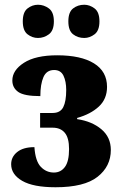

<svg xmlns="http://www.w3.org/2000/svg" viewBox="-20 -779 508 809"><path d="M214 10Q120 10 73.5 -17Q27 -44 27 -87Q27 -118 52.5 -138.5Q78 -159 125 -159Q129 -100 152 -76Q175 -52 207 -52Q236 -52 253.5 -75.5Q271 -99 271 -151Q271 -198 253 -219.5Q235 -241 202 -241H149V-303H202Q234 -303 246.5 -327.5Q259 -352 259 -400Q259 -436 247.5 -460Q236 -484 208 -484Q176 -484 163 -454Q150 -424 150 -374Q82 -374 57 -391.5Q32 -409 32 -440Q32 -483 81 -514.5Q130 -546 221 -546Q321 -546 376 -512Q431 -478 431 -413Q431 -362 396.5 -330Q362 -298 305 -282V-277Q367 -268 407 -234.5Q447 -201 447 -147Q447 -78 391 -34Q335 10 214 10ZM335 -619Q308 -619 288 -634.5Q268 -650 268 -689Q268 -728 288 -743.5Q308 -759 335 -759Q358 -759 378.5 -743.5Q399 -728 399 -689Q399 -650 378.5 -634.5Q358 -619 335 -619ZM140 -619Q116 -619 96 -634.5Q76 -650 76 -689Q76 -728 96 -743.5Q116 -759 140 -759Q165 -759 186 -743.5Q207 -728 207 -689Q207 -650 186 -634.5Q165 -619 140 -619Z"/></svg>

Font: Noto Serif Condensed Black
Style: Regular
Weight: 900
Width: 3
Designer: Monotype Design Team
Foundry: Monotype Imaging Inc.
Version: Version 2.015; ttfautohint (v1.8.4.7-5d5b)